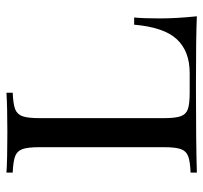

<svg xmlns="http://www.w3.org/2000/svg" viewBox="-38 -610 648 613"><g transform="rotate(-90 286.5 -304.0)"><path d="M215.3 -502V-106Q215.3 -68.4 221.4 -51.5Q227.5 -34.7 243.9 -28.8Q260.3 -22.9 296.4 -22.9H359.4Q428.7 -22.9 467 -63.7Q505.4 -104.5 513.7 -200.2H536.6Q533.7 -168.9 533.7 -118.2Q533.7 -65.4 540.5 0Q475.6 -2.9 321.3 -2.9Q136.7 -2.9 41.5 0V-20Q77.6 -21.5 94 -27.8Q110.4 -34.2 116.5 -51.3Q122.6 -68.4 122.6 -106V-502Q122.6 -539.6 116.5 -556.6Q110.4 -573.7 94 -580.1Q77.6 -586.4 41.5 -587.9V-607.9Q83 -605 169.4 -605Q250.5 -605 296.4 -607.9V-587.9Q260.3 -586.4 243.9 -580.1Q227.5 -573.7 221.4 -556.6Q215.3 -539.6 215.3 -502Z"/></g></svg>

Font: Playfair Display SC
Style: Regular
Weight: 400
Designer: Claus Eggers Sørensen
Foundry: Claus Eggers Sørensen
Version: Version 1.004;PS 001.004;hotconv 1.0.70;makeotf.lib2.5.58329